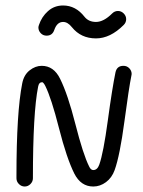

<svg xmlns="http://www.w3.org/2000/svg" viewBox="-20 -680 520 700"><path d="M150 -550Q137 -550 128.5 -559Q120 -568 120 -580Q120 -583 122 -589Q132 -619 155 -639.5Q178 -660 210 -660Q256 -660 288 -619Q303 -600 330 -600Q358 -600 389 -631Q398 -640 410 -640Q422 -640 431 -631Q440 -622 440 -610Q440 -598 431 -589Q382 -540 330 -540Q275 -540 242 -581Q227 -600 210 -600Q188 -600 178 -571Q171 -550 150 -550ZM430 -440Q443 -440 451.5 -431Q460 -422 460 -410Q460 -409 459.5 -407Q459 -405 459 -404Q450 -360 433.5 -236.5Q417 -113 398 -60Q388 -32 366.5 -16Q345 0 320 0Q275 0 251 -47Q223 -103 195 -213Q167 -323 145 -367Q142 -373 139 -376.5Q136 -380 135 -380Q134 -380 132 -380Q122 -380 119 -364Q100 -269 100 -30Q100 -18 91 -9Q82 0 70 0Q58 0 49 -9Q40 -18 40 -30V-39Q40 -270 61 -376Q67 -407 88 -423.5Q109 -440 132 -440Q176 -440 199 -393Q227 -337 255 -227Q283 -117 305 -73Q311 -60 320 -60Q335 -60 342 -80Q357 -122 373 -240Q389 -358 401 -416Q406 -440 430 -440Z"/></svg>

Font: Pecita
Style: Book
Weight: 400
Width: 7
Version: Version 4.3